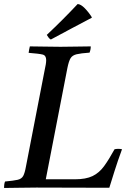

<svg xmlns="http://www.w3.org/2000/svg" viewBox="-32 -931 639 952"><path d="M-12 1Q-12 -6 -11 -15Q-10 -24 -7 -31Q36 -35 55.5 -39.5Q75 -44 83 -58.5Q91 -73 97 -107L189 -581Q193 -599 195 -611.5Q197 -624 197 -633Q197 -656 179.5 -660.5Q162 -665 110 -669Q112 -685 116 -701Q145 -701 188 -700Q231 -699 268 -699Q303 -699 346.5 -700Q390 -701 418 -701Q418 -685 412 -670Q369 -667 348 -662Q327 -657 318 -642.5Q309 -628 302 -593L195 -42H339Q394 -42 427 -58Q460 -74 484 -107Q508 -140 536 -191Q555 -195 573 -191Q551 -131 535.5 -81.5Q520 -32 510 0Q416 0 329.5 -0.5Q243 -1 149 -1Q106 -1 61 0Q16 1 -12 1ZM423 -846V-843Q378 -820 325.5 -791.5Q273 -763 220 -735Q213 -739 209 -744.5Q205 -750 200 -758Q280 -833 353 -911Q369 -910 388.5 -890Q408 -870 423 -846Z"/></svg>

Font: Tiro Bangla
Style: Italic
Weight: 400
Italic angle: -11°
Designer: Bangla: John Hudson & Fiona Ross, assisted by Neelakash Kshetrimayum. Latin: John Hudson with Paul Hanslow, assisted by 
Foundry: Tiro Typeworks Ltd.
Version: Version 1.60